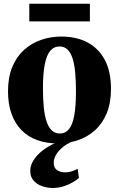

<svg xmlns="http://www.w3.org/2000/svg" viewBox="-20 -740 623 1006"><path d="M22 -261.5Q22 -335.5 44.5 -389.5Q67 -443.5 106.2 -478.8Q145.5 -514 195.5 -531.2Q245.5 -548.5 300.5 -548.5Q381.5 -548.5 439.8 -517Q498 -485.5 529.8 -424.8Q561.5 -364 561.5 -275Q561.5 -200 538.8 -145.8Q516 -91.5 477 -56.8Q438 -22 387.8 -5.2Q337.5 11.5 282.5 11.5Q222.5 11.5 174.5 -6Q126.5 -23.5 92.5 -58.2Q58.5 -93 40.2 -144Q22 -195 22 -261.5ZM293.5 -40.5Q323 -40.5 341.5 -63.5Q360 -86.5 369 -135Q378 -183.5 378 -260Q378 -316 374 -359.8Q370 -403.5 360.2 -434Q350.5 -464.5 333.8 -480.5Q317 -496.5 292.5 -496.5Q262.5 -496.5 243.2 -473.8Q224 -451 214.5 -402.2Q205 -353.5 205 -276Q205 -220.5 209.5 -176.8Q214 -133 224.2 -102.8Q234.5 -72.5 251.5 -56.5Q268.5 -40.5 293.5 -40.5ZM256.5 245Q228 245 200.8 235.5Q173.5 226 156 206.2Q138.5 186.5 138.5 155.5Q138.5 132.5 149.8 110.2Q161 88 182 67.2Q203 46.5 232 29Q261 11.5 296 -1L322.5 -5L363.5 -1Q327 15 304.8 34.5Q282.5 54 272 74Q261.5 94 261.5 113Q261.5 139 278.5 151Q295.5 163 321.5 163Q341 163 356.8 157.5Q372.5 152 387 144.5L393.5 192.5Q380 204.5 358.5 216.8Q337 229 310.8 237Q284.5 245 256.5 245ZM451 -720.5V-628H133.5V-720.5Z"/></svg>

Font: Merriweather 72pt Black
Style: Regular
Weight: 900
Version: Version 2.100